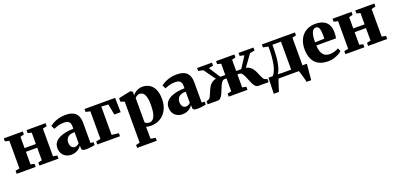

<svg xmlns="http://www.w3.org/2000/svg" viewBox="9 -1513 5600 2713"><g transform="rotate(-20 2809.0 -156.0)"><path d="M23.5 0V-46L86 -58.5V-473.5L23.5 -488V-533H309V-488L252.5 -473.5V-303.5H422.5V-473.5L365.5 -488V-533H652V-488L590 -473.5V-58.5L652 -46V0H365V-46L422.5 -58.5V-248L252.5 -247.5V-58.5L309 -46V0Z M844 11Q799.5 11 764 -8Q728.5 -27 708.2 -62.5Q688 -98 688 -147.5Q688 -194 713 -227.5Q738 -261 781 -282.5Q824 -304 878.8 -314.2Q933.5 -324.5 993.5 -325V-362Q993.5 -391 984.2 -411Q975 -431 954 -441.5Q933 -452 897 -452Q843.5 -452 803 -438.8Q762.5 -425.5 740.5 -416.5L715.5 -467.5Q730 -481 763 -499.8Q796 -518.5 844.2 -532.8Q892.5 -547 952 -547Q1022 -547 1066 -526.2Q1110 -505.5 1131.2 -462.8Q1152.5 -420 1152.5 -353V-53L1197.5 -49V-5Q1186.5 -3 1164.5 0.8Q1142.5 4.5 1116.8 7.2Q1091 10 1067.5 10Q1030.5 10 1014.8 0.5Q999 -9 999 -39.5V-70.5Q988.5 -52.5 966.8 -33.2Q945 -14 914.2 -1.5Q883.5 11 844 11ZM926.5 -75Q942 -75 961.8 -83.5Q981.5 -92 993.5 -106.5V-274.5Q943.5 -274.5 914 -259.8Q884.5 -245 871.5 -220.8Q858.5 -196.5 858.5 -167Q858.5 -139 867 -118.2Q875.5 -97.5 890.8 -86.2Q906 -75 926.5 -75Z M1235.5 0V-46L1304 -58.5V-474L1237 -488.5V-533H1697L1702 -316H1606.5L1576 -477.5L1472 -484.5V-58.5L1577 -46V0Z M1748.5 238V194.5L1807 180V-436.5L1749 -457V-509.5L1926.5 -547H1936.5L1963.5 -525.5L1962.5 -473.5Q1972.5 -490 1993.8 -507.5Q2015 -525 2044.8 -537.2Q2074.5 -549.5 2109 -549.5Q2171 -549.5 2217.2 -521Q2263.5 -492.5 2289.5 -435Q2315.5 -377.5 2315.5 -290Q2315.5 -224.5 2296 -169.5Q2276.5 -114.5 2240 -74Q2203.5 -33.5 2153 -11.2Q2102.5 11 2040 11Q2019 11 1998.5 7.8Q1978 4.5 1968 1L1970 74V180L2043.5 194.5V238ZM2035.5 -39.5Q2067 -39.5 2090.2 -63Q2113.5 -86.5 2126.2 -137.2Q2139 -188 2139 -269Q2139 -324.5 2131.8 -362.5Q2124.5 -400.5 2111.5 -423.8Q2098.5 -447 2081 -457.5Q2063.5 -468 2043.5 -468Q2024.5 -468 2010 -461.8Q1995.5 -455.5 1985.5 -447.2Q1975.5 -439 1970 -432V-67.5Q1977.5 -55 1996 -47.2Q2014.5 -39.5 2035.5 -39.5Z M2515.5 11Q2471 11 2435.5 -8Q2400 -27 2379.8 -62.5Q2359.5 -98 2359.5 -147.5Q2359.5 -194 2384.5 -227.5Q2409.5 -261 2452.5 -282.5Q2495.5 -304 2550.2 -314.2Q2605 -324.5 2665 -325V-362Q2665 -391 2655.8 -411Q2646.5 -431 2625.5 -441.5Q2604.5 -452 2568.5 -452Q2515 -452 2474.5 -438.8Q2434 -425.5 2412 -416.5L2387 -467.5Q2401.5 -481 2434.5 -499.8Q2467.5 -518.5 2515.8 -532.8Q2564 -547 2623.5 -547Q2693.5 -547 2737.5 -526.2Q2781.5 -505.5 2802.8 -462.8Q2824 -420 2824 -353V-53L2869 -49V-5Q2858 -3 2836 0.8Q2814 4.5 2788.2 7.2Q2762.5 10 2739 10Q2702 10 2686.2 0.5Q2670.5 -9 2670.5 -39.5V-70.5Q2660 -52.5 2638.2 -33.2Q2616.5 -14 2585.8 -1.5Q2555 11 2515.5 11ZM2598 -75Q2613.5 -75 2633.2 -83.5Q2653 -92 2665 -106.5V-274.5Q2615 -274.5 2585.5 -259.8Q2556 -245 2543 -220.8Q2530 -196.5 2530 -167Q2530 -139 2538.5 -118.2Q2547 -97.5 2562.2 -86.2Q2577.5 -75 2598 -75Z M2895 0V-46.5L2927 -57Q2944.5 -63.5 2956.2 -85.2Q2968 -107 2979.8 -136.8Q2991.5 -166.5 3006.2 -197.5Q3021 -228.5 3043.2 -253.8Q3065.5 -279 3099 -292Q3132.5 -305 3181.5 -298L3169 -242.5L3002.5 -474L2929.5 -488.5V-533H3154V-488.5L3086.5 -474L3196 -304.5H3271V-474L3215 -488.5V-533H3491V-488.5L3435 -474V-304.5H3511L3620.5 -474L3553.5 -488.5V-533H3777.5V-488.5L3704.5 -474L3537.5 -242.5L3525 -298Q3574.5 -305 3607.8 -292Q3641 -279 3663 -253.5Q3685 -228 3700 -197Q3715 -166 3726.5 -136.2Q3738 -106.5 3750.2 -84.8Q3762.5 -63 3780 -57L3812 -46.5V0H3659Q3634 0 3615.5 -18.2Q3597 -36.5 3582.8 -65.5Q3568.5 -94.5 3556 -126.8Q3543.5 -159 3530.5 -187.8Q3517.5 -216.5 3501.2 -234.8Q3485 -253 3462.5 -253H3435V-58.5L3494 -46V0H3212V-46L3271 -58.5V-253H3241.5Q3220 -253 3203.8 -234.8Q3187.5 -216.5 3174.5 -187.8Q3161.5 -159 3149.2 -126.8Q3137 -94.5 3122.8 -65.5Q3108.5 -36.5 3090 -18.2Q3071.5 0 3046 0Z M3870.5 0V-52L3890.5 -54.5Q3913.5 -77 3930.8 -113.8Q3948 -150.5 3959.2 -202.2Q3970.5 -254 3976.2 -321.8Q3982 -389.5 3982 -474L3904 -488.5V-533H4401V-488.5L4342.5 -474V0ZM3968.5 -57H4171.5V-478H4042.5V-435Q4042.5 -364.5 4037.5 -304Q4032.5 -243.5 4022.5 -194.8Q4012.5 -146 3999 -111.2Q3985.5 -76.5 3968.5 -57ZM3824 180Q3825 149 3826 109Q3827 69 3828.5 25.5Q3830 -18 3831.5 -59.5H4015.5L3962.5 -1.5Q3956.5 10 3948 35Q3939.5 60 3930 89Q3920.5 118 3912.8 143Q3905 168 3901.5 180ZM4318 180Q4315 164 4308 138.2Q4301 112.5 4293 84.5Q4285 56.5 4277.8 33.2Q4270.5 10 4266.5 -1.5L4239.5 -59.5H4409Q4407.5 -44 4405.2 -19.2Q4403 5.5 4400.2 34.5Q4397.5 63.5 4394.8 91.8Q4392 120 4389.8 143.5Q4387.5 167 4386.5 180Z M4708 11.5Q4616 11.5 4558.5 -23Q4501 -57.5 4474.2 -119.2Q4447.5 -181 4447.5 -263Q4447.5 -330 4466.8 -383Q4486 -436 4521 -473Q4556 -510 4605 -529.5Q4654 -549 4713.5 -549Q4816 -549 4870.5 -498.2Q4925 -447.5 4927 -354.5Q4927 -320 4924.8 -295.5Q4922.5 -271 4918.5 -256H4622Q4624 -208.5 4634.2 -174.5Q4644.5 -140.5 4662 -118.8Q4679.5 -97 4704.8 -86.5Q4730 -76 4762.5 -76Q4797 -76 4835 -87.5Q4873 -99 4894.5 -114L4916.5 -67.5Q4902 -51.5 4870.2 -33Q4838.5 -14.5 4796.2 -1.5Q4754 11.5 4708 11.5ZM4621 -304 4761 -308.5Q4761.5 -322 4761.8 -334.2Q4762 -346.5 4762.5 -360Q4762.5 -426 4749.8 -461.8Q4737 -497.5 4701 -497.5Q4684.5 -497.5 4670.2 -488.2Q4656 -479 4644.8 -457.5Q4633.5 -436 4627.2 -398.5Q4621 -361 4621 -304Z M4966.5 0V-46L5029 -58.5V-473.5L4966.5 -488V-533H5252V-488L5195.5 -473.5V-303.5H5365.5V-473.5L5308.5 -488V-533H5595V-488L5533 -473.5V-58.5L5595 -46V0H5308V-46L5365.5 -58.5V-248L5195.5 -247.5V-58.5L5252 -46V0Z"/></g></svg>

Font: Merriweather 72pt Black
Style: Regular
Weight: 900
Version: Version 2.100